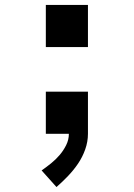

<svg xmlns="http://www.w3.org/2000/svg" viewBox="-20 -540 540 775"><path d="M165 -350V-520H335V-350ZM208 215 148 148Q168 134 186.5 119Q205 104 220.5 86Q236 68 247 46Q258 24 258 0H165V-170H335V0Q335 32 324 63Q313 94 295 120.5Q277 147 254.5 170.5Q232 194 208 215Z"/></svg>

Font: Iosevka SS04
Style: Bold
Weight: 700
Monospace: yes
Designer: Belleve Invis
Foundry: Belleve Invis
Version: Version 19.0.0; ttfautohint (v1.8.4)